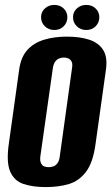

<svg xmlns="http://www.w3.org/2000/svg" viewBox="-20 -749 453 781"><path d="M166 12Q114 12 76 -0.5Q38 -13 21.5 -51Q5 -89 16 -165L58 -466Q65 -517 91.5 -546Q118 -575 159.5 -587.5Q201 -600 252 -600Q305 -600 343 -587.5Q381 -575 399.5 -546Q418 -517 411 -466L369 -166Q359 -89 330.5 -51Q302 -13 260.5 -0.5Q219 12 166 12ZM178 -69Q187 -69 196.5 -72Q206 -75 213.5 -85Q221 -95 223 -112L273 -472Q276 -490 271 -499Q266 -508 257.5 -511.5Q249 -515 240 -515Q231 -515 221.5 -511.5Q212 -508 205 -499Q198 -490 195 -472L144 -112Q142 -95 147 -85Q152 -75 160 -72Q168 -69 178 -69ZM201 -627Q178 -627 162.5 -642Q147 -657 147 -679Q147 -700 162.5 -714.5Q178 -729 201 -729Q224 -729 239 -714.5Q254 -700 254 -679Q254 -657 239 -642Q224 -627 201 -627ZM331 -627Q308 -627 292.5 -642Q277 -657 277 -679Q277 -700 292.5 -714.5Q308 -729 331 -729Q354 -729 369 -714.5Q384 -700 384 -679Q384 -657 369 -642Q354 -627 331 -627Z"/></svg>

Font: Alumni Sans Thin ExtraBold
Style: Italic
Weight: 800
Italic angle: -8°
Version: Version 1.016